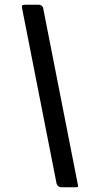

<svg xmlns="http://www.w3.org/2000/svg" viewBox="-20 -762 397 808"><path d="M239 26Q220 26 217 5L74 -722Q71 -734 73 -738Q75 -742 85 -742H145Q151 -742 156.5 -737Q162 -732 162 -726L308 17Q309 23 308 24.5Q307 26 299 26H239Z"/></svg>

Font: Libre Franklin Thin SemiBold
Style: Italic
Weight: 600
Italic angle: -8°
Version: Version 3.000